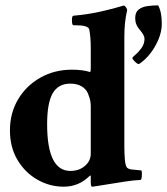

<svg xmlns="http://www.w3.org/2000/svg" viewBox="-20 -700 632 726"><path d="M220.7 5.9Q168 5.9 121.6 -20.5Q75.2 -46.9 46.4 -94.7Q17.6 -142.6 17.6 -207Q17.6 -272.5 48.3 -324.2Q79.1 -376 132.3 -406.2Q185.5 -436.5 252 -436.5Q293 -436.5 320.3 -427.7Q323.2 -427.7 323.2 -441.4V-518.6Q323.2 -559.6 317.4 -588.9Q313.5 -604.5 266.6 -604.5H257.8Q252 -604.5 252 -624Q252 -640.6 257.8 -640.6Q314.5 -645.5 364.7 -657.2Q415 -668.9 436.5 -675.8L446.3 -678.7H448.2Q452.1 -678.7 456.1 -672.9Q460 -667 460.9 -662.1Q450.2 -616.2 450.2 -563.5V-143.6Q450.2 -122.1 452.1 -97.2Q454.1 -72.3 460.9 -65.4Q468.8 -59.6 478.5 -59.1Q488.3 -58.6 503.9 -56.6L513.7 -55.7Q516.6 -54.7 516.6 -43.9Q516.6 -19.5 510.7 -19.5Q486.3 -18.6 454.6 -13.7Q422.9 -8.8 392.6 -3.9Q362.3 1 343.8 3.9L329.1 5.9Q323.2 6.8 323.2 -10.7V-31.2Q323.2 -39.1 319.3 -35.2Q278.3 5.9 220.7 5.9ZM246.1 -53.7Q279.3 -53.7 301.3 -72.8Q323.2 -91.8 323.2 -119.1V-296.9Q323.2 -308.6 321.3 -319.3Q319.3 -330.1 312.5 -346.7Q305.7 -363.3 288.6 -373.5Q271.5 -383.8 246.1 -383.8Q200.2 -383.8 179.2 -347.2Q158.2 -310.5 158.2 -230.5Q158.2 -53.7 246.1 -53.7ZM503.9 -458Q499 -458 489.7 -467.3Q480.5 -476.6 480.5 -480.5Q480.5 -483.4 492.2 -493.2Q503.9 -502.9 515.1 -518.6Q526.4 -534.2 526.4 -553.7Q526.4 -566.4 508.8 -586.9Q491.2 -606.4 491.2 -630.9Q491.2 -653.3 503.9 -663.6Q516.6 -673.8 536.6 -676.8Q556.6 -679.7 578.1 -679.7Q591.8 -654.3 591.8 -610.4Q591.8 -581.1 579.1 -550.8Q566.4 -520.5 546.9 -496.1Q527.3 -471.7 505.9 -458Z"/></svg>

Font: Crimson Text Bold
Style: Bold
Weight: 700
Designer: Sebastian Kosch
Foundry: Sebastian Kosch
Version: Version 1.10 July 1, 2025